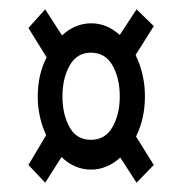

<svg xmlns="http://www.w3.org/2000/svg" viewBox="-20 -552 390 412"><path d="M77 -160 41 -198 79 -262Q61 -301 61 -345Q61 -392 80 -429L41 -492L77 -532L113 -476Q141 -502 176 -502Q209 -502 237 -477L273 -532L310 -496L271 -434Q281 -413 286 -391Q291 -369 291 -345Q291 -298 272 -259L310 -198L273 -160L238 -214Q224 -201 208 -194.5Q192 -188 176 -188Q140 -188 112 -215ZM175 -252Q206 -252 221.5 -279.5Q237 -307 237 -345Q237 -384 221.5 -411.5Q206 -439 175 -439Q145 -439 129.5 -411.5Q114 -384 114 -345Q114 -307 129 -279.5Q144 -252 175 -252Z"/></svg>

Font: Inconsolata ExtraCondensed Medium
Style: Regular
Weight: 500
Width: 2
Monospace: yes
Designer: Raph Levien, Cyreal, Brenton Simpson
Foundry: Raph Levien, Cyreal, Google
Version: Version 3.001; ttfautohint (v1.8.2.53-6de2)